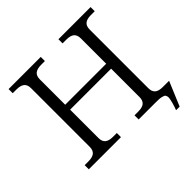

<svg xmlns="http://www.w3.org/2000/svg" viewBox="-206 -881 1185 1185"><g transform="rotate(-45 386.5 -288.5)"><path d="M213.9 -94.2Q213.9 -64 230.7 -50Q247.6 -36.1 283.2 -36.1H315.9V0H35.2V-36.1H67.9Q103.5 -36.1 120.4 -50Q137.2 -64 137.2 -94.2V-606Q137.2 -636.2 120.4 -650.1Q103.5 -664.1 67.9 -664.1H35.2V-700.2H315.9V-664.1H283.2Q247.6 -664.1 230.7 -650.1Q213.9 -636.2 213.9 -606V-384.8H571.8V-606Q571.8 -636.2 555.2 -650.1Q538.6 -664.1 502.9 -664.1H470.2V-700.2H751V-664.1H717.8Q682.1 -664.1 665.5 -650.1Q648.9 -636.2 648.9 -606V-94.2Q648.9 -64 665.5 -50Q682.1 -36.1 717.8 -36.1H772L705.1 123H673.8L680.2 106Q686.5 86.4 689.7 75Q692.9 63.5 695.3 50.8Q697.8 38.1 697.3 31.7Q696.8 25.4 693.8 18.6Q690.9 11.7 685.3 9Q679.7 6.3 669.9 3.9Q660.2 1.5 648.2 0.7Q636.2 0 618.2 0H470.2V-36.1H502.9Q538.6 -36.1 555.2 -50Q571.8 -64 571.8 -94.2V-341.8H213.9Z"/></g></svg>

Font: LT Superior Serif
Style: Regular
Weight: 400
Designer: Daniel Lyons
Foundry: LyonsType
Version: Version 2.120;FEAKit 1.0